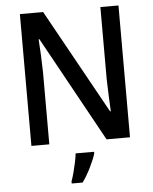

<svg xmlns="http://www.w3.org/2000/svg" viewBox="-61 -765 828 1036"><g transform="rotate(-5 353.0 -246.5)"><path d="M620 0H493L179 -570H175Q178 -528 180 -481.5Q182 -435 183 -390V0H86V-714H212L525 -149H529Q527 -186 525 -234.5Q523 -283 522 -325V-714H620ZM420 71Q410 103 389 145.5Q368 188 344 221H285V209Q292 191 299 164.5Q306 138 312 110Q318 82 320 61H420Z"/></g></svg>

Font: Noto Sans Thai SemCond Med
Style: Regular
Weight: 500
Width: 4
Designer: Monotype Design Team
Foundry: Monotype Imaging Inc.
Version: Version 2.002; ttfautohint (v1.8.4.7-5d5b)